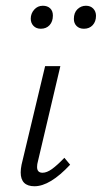

<svg xmlns="http://www.w3.org/2000/svg" viewBox="-20 -643 354 668"><path d="M87 -578Q87 -596 99 -609.5Q111 -623 129 -623Q145 -623 154.5 -614Q164 -605 164 -589Q164 -568 152.5 -555.5Q141 -543 122 -543Q106 -543 96.5 -553Q87 -563 87 -578ZM237 -577Q237 -599 249.5 -611Q262 -623 279 -623Q295 -623 304.5 -613Q314 -603 314 -588Q314 -568 302.5 -555.5Q291 -543 272 -543Q256 -543 246.5 -552.5Q237 -562 237 -577ZM52 -43Q52 -55 55 -70L137 -413H190L112 -82Q109 -72 109 -62Q109 -42 128 -42Q143 -42 161 -55Q179 -68 204 -94L224 -70Q154 5 100 5Q52 5 52 -43Z"/></svg>

Font: Ysabeau Infant Semilight
Style: Italic
Weight: 300
Italic angle: -12°
Designer: Christian Thalmann (Catharsis Fonts)
Version: Version 0.003